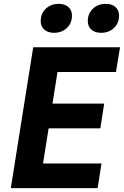

<svg xmlns="http://www.w3.org/2000/svg" viewBox="-20 -975 642 995"><path d="M486 0H36L152 -730H602L581 -602H278L252 -438H520L500 -310H232L203 -128H506ZM191 -866Q191 -905 217.5 -930Q244 -955 284 -955Q316 -955 334.5 -938.5Q353 -922 353 -894Q353 -855 326.5 -830Q300 -805 260 -805Q228 -805 209.5 -821.5Q191 -838 191 -866ZM435 -866Q435 -905 461.5 -930Q488 -955 528 -955Q560 -955 578.5 -938.5Q597 -922 597 -894Q597 -855 570.5 -830Q544 -805 504 -805Q472 -805 453.5 -821.5Q435 -838 435 -866Z"/></svg>

Font: JetBrains Mono Extra Bold
Style: Italic
Weight: 800
Italic angle: -9°
Monospace: yes
Designer: Philipp Nurullin, Konstantin Bulenkov
Foundry: JetBrains
Version: 2.002